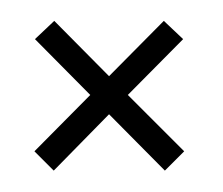

<svg xmlns="http://www.w3.org/2000/svg" viewBox="-20 -329 214 184"><path d="M138 -165.5 84.5 -219.5 31.5 -165.5 13 -184 66.5 -238 13.5 -291.5 32 -309 84.5 -256 137 -309 155.5 -291.5 102.5 -238 156.5 -184Z"/></svg>

Font: Anybody Condensed ExtraLight
Style: Regular
Weight: 200
Width: 3
Designer: Tyler Finck
Foundry: Etcetera Type Company
Version: Version 1.010; ttfautohint (v1.8.3) -l 8 -r 50 -G 200 -x 14 